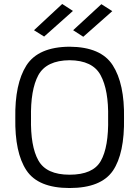

<svg xmlns="http://www.w3.org/2000/svg" viewBox="-20 -937 700 966"><path d="M202 -753 347 -882 293 -917 151 -785ZM399 -752 545 -881 490 -916 348 -785ZM330 9Q488 9 548 -78Q607 -165 604 -343Q607 -516 547 -609Q488 -701 330 -702Q173 -701 113 -608Q54 -515 57 -343Q54 -169 113 -80Q172 9 330 9ZM330 -58Q213 -58 173 -130Q133 -201 136 -343Q133 -485 173 -559Q214 -633 330 -634Q446 -633 486 -559Q527 -484 524 -343Q527 -197 487 -127Q448 -58 330 -58Z"/></svg>

Font: RazerF5
Style: Regular
Weight: 400
Foundry: Razer Inc.
Version: Version 2